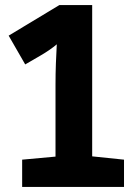

<svg xmlns="http://www.w3.org/2000/svg" viewBox="-20 -734 540 754"><path d="M467 -107 342 -120V-714H213L14 -594L79 -481L141 -517Q177 -538 203 -560Q201 -526 199.5 -485Q198 -444 198 -401V-119L67 -107V0H467Z"/></svg>

Font: Noto Sans Mono Condensed Extra
Style: Regular
Weight: 800
Width: 3
Designer: Monotype Design Team
Foundry: Monotype Imaging Inc.
Version: Version 1.900